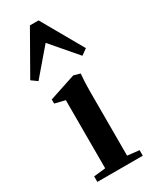

<svg xmlns="http://www.w3.org/2000/svg" viewBox="-196 -760 648 808"><g transform="rotate(-30 128.0 -356.0)"><path d="M19 -491.2 -9.3 -511.7 105 -712.4H147L261.2 -511.7L232.4 -491.2L125.5 -615.7ZM21.5 0V-26.9L78.6 -33.2V-364.3L28.8 -376.5V-396.5L157.7 -439L189 -430.2Q185.1 -391.1 185.1 -347.7V-33.2L242.2 -26.9V0Z"/></g></svg>

Font: Elstob 14pt SemiBold
Style: Regular
Weight: 600
Designer: Peter S. Baker
Version: Version 1.015